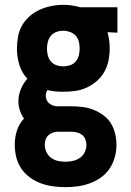

<svg xmlns="http://www.w3.org/2000/svg" viewBox="-20 -560 540 793"><path d="M250 213Q224 213 198.5 209.5Q173 206 148.5 197Q124 188 103 172.5Q82 157 67.5 135.5Q53 114 47 88.5Q41 63 41 37Q41 7 50 -21Q59 -49 79 -70Q68 -86 62 -104.5Q56 -123 56 -142Q56 -167 66 -191.5Q76 -216 93 -235Q70 -259 60 -292Q50 -325 50 -359Q50 -384 54.5 -409Q59 -434 71.5 -455.5Q84 -477 103 -493.5Q122 -510 144.5 -520Q167 -530 191.5 -535Q216 -540 241 -540Q257 -540 273 -538Q289 -536 304 -532L311 -530H465V-425L424 -427Q429 -410 431 -393Q433 -376 433 -359Q433 -334 428 -309.5Q423 -285 411 -263.5Q399 -242 380 -225.5Q361 -209 338.5 -198.5Q316 -188 291 -184.5Q266 -181 241 -181Q225 -181 208.5 -182.5Q192 -184 176 -188Q172 -182 170.5 -176Q169 -170 169 -164Q169 -156 172.5 -147.5Q176 -139 182.5 -133.5Q189 -128 197 -125Q205 -122 214 -121Q214 -121 214 -121Q214 -121 214 -121Q217 -121 219.5 -121Q222 -121 225 -121H275Q298 -121 321.5 -118Q345 -115 366.5 -106.5Q388 -98 407 -84Q426 -70 438 -50.5Q450 -31 455.5 -8Q461 15 461 39Q461 64 454 89.5Q447 115 432.5 136.5Q418 158 397 173Q376 188 351.5 197Q327 206 301.5 209.5Q276 213 250 213ZM241 -286Q256 -286 269.5 -290.5Q283 -295 292.5 -306Q302 -317 305.5 -331Q309 -345 309 -359Q309 -373 306 -386.5Q303 -400 294.5 -410.5Q286 -421 273 -426.5Q260 -432 247 -433H241Q241 -433 241 -433Q241 -433 240 -433Q226 -433 212.5 -428Q199 -423 190 -412Q181 -401 177.5 -387Q174 -373 174 -359Q174 -345 177.5 -331Q181 -317 190.5 -306Q200 -295 213.5 -290.5Q227 -286 241 -286ZM250 108Q266 108 281.5 104.5Q297 101 310 92Q323 83 330 68.5Q337 54 337 38Q337 27 332.5 15.5Q328 4 319 -3Q310 -10 298.5 -13Q287 -16 275 -16H225Q223 -16 221.5 -16Q220 -16 218 -16Q208 -16 197.5 -12Q187 -8 179.5 -1Q172 6 168.5 16Q165 26 165 37Q165 53 171.5 67.5Q178 82 190.5 91.5Q203 101 219 104.5Q235 108 250 108Z"/></svg>

Font: iosevka_custom_sans_ss08 XBd
Style: Regular
Weight: 800
Designer: Belleve Invis
Foundry: Belleve Invis
Version: Version 10.3.0; ttfautohint (v1.8.3)